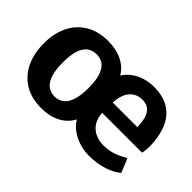

<svg xmlns="http://www.w3.org/2000/svg" viewBox="-85 -819 1110 1110"><g transform="rotate(45 470.5 -263.5)"><path d="M295.6 10.4Q214.2 10.4 157.4 -24.5Q100.6 -59.4 70.8 -121.6Q41.1 -183.8 41.1 -265.8Q41.1 -347.2 70.9 -408.4Q100.8 -469.6 157.6 -504Q214.4 -538.4 295.6 -538.4Q362.8 -538.4 412.5 -513.1Q462.2 -487.9 484.8 -445.9Q503.7 -475.8 532.3 -496.3Q560.9 -516.9 595.7 -527.6Q630.4 -538.4 667.6 -538.4Q747.1 -538.4 796.5 -506.4Q846 -474.4 870 -416.7Q893.9 -359.1 895.7 -281.3Q895.7 -255.3 893.5 -240.5Q891.3 -225.8 890 -220.1H563.4Q566.4 -176.6 585.4 -148Q604.5 -119.4 635 -105.5Q665.4 -91.6 702.4 -91.6Q730.1 -91.6 755.1 -97.2Q780.2 -102.7 803 -112.7Q825.9 -122.7 845.8 -135.2H853.7L887.4 -52.8Q857 -25.3 803.6 -7.8Q750.1 9.8 685.3 9.8Q641.7 9.8 602.6 -3.1Q563.5 -15.9 533.6 -38.4Q503.7 -60.8 487 -89.6Q472.8 -60.9 446.2 -38.2Q419.7 -15.5 382 -2.6Q344.2 10.4 295.6 10.4ZM302.1 -91.6Q336.1 -91.6 359.4 -110.9Q382.7 -130.3 394.8 -168.8Q406.9 -207.3 406.9 -265.6Q406.9 -323.6 395.1 -361.6Q383.3 -399.6 360 -418.3Q336.7 -436.9 302.1 -436.9Q267.4 -436.9 243.8 -418.3Q220.3 -399.6 208.5 -361.6Q196.7 -323.6 196.7 -265.6Q196.7 -207 208.8 -168.4Q220.9 -129.7 244.4 -110.6Q268 -91.6 302.1 -91.6ZM564.6 -305.1H765.9Q765.3 -373.9 742.8 -406.2Q720.3 -438.6 675 -438.6Q644.4 -438.6 620.4 -424.2Q596.3 -409.9 581.8 -380.4Q567.4 -350.9 564.6 -305.1Z"/></g></svg>

Font: Comme
Style: Regular
Weight: 400
Designer: Vernon Adams
Foundry: Vernon Adams
Version: Version 1.000;gftools[0.9.27]